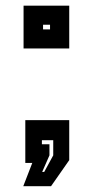

<svg xmlns="http://www.w3.org/2000/svg" viewBox="-20 -560 319 660"><path d="M60 80 91 0H67V-147H218V-9.5L155.5 80ZM125 31H132L163 -26V-78H124V-64H150V-26ZM61 -393.5V-540.5H218V-393.5ZM128 -459H152V-475H128Z"/></svg>

Font: Tourney Expanded Regular
Style: Bold
Weight: 700
Width: 7
Designer: Tyler Finck
Foundry: Etcetera Type Co
Version: Version 1.010; ttfautohint (v1.8.3)